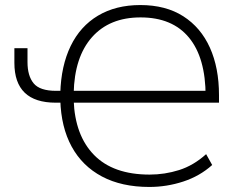

<svg xmlns="http://www.w3.org/2000/svg" viewBox="-20 -733 973 761"><path d="M572 8Q462 8 384 -33.5Q306 -75 264 -152Q222 -229 219 -337L230 -326H201Q119 -326 78 -365.5Q37 -405 37 -484V-542H89V-487Q89 -432 113.5 -402.5Q138 -373 202 -373H229L219 -364Q222 -472 260 -550.5Q298 -629 368.5 -671Q439 -713 536 -713Q637 -713 706.5 -668.5Q776 -624 812 -544Q848 -464 848 -356V-326H263L272 -336Q277 -196 353 -118.5Q429 -41 573 -41Q633 -41 690 -59Q747 -77 797 -122L821 -79Q772 -35 706.5 -13.5Q641 8 572 8ZM537 -664Q414 -664 344.5 -585.5Q275 -507 272 -363L262 -373H808L795 -352Q795 -504 729 -584Q663 -664 537 -664Z"/></svg>

Font: Nunito Sans 7pt ExtraLight
Style: Regular
Weight: 250
Designer: Vernon Adams
Foundry: Vernon Adams
Version: Version 3.101;gftools[0.9.27]